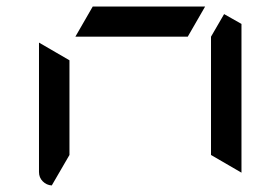

<svg xmlns="http://www.w3.org/2000/svg" viewBox="-20 -566 856 586"><path d="M210 -454 263 -546H606L553 -454ZM138 0Q122 -1 110.5 -12.5Q99 -24 99 -41V-436L192 -382V-93ZM717 -493V-41V-39L624 -93V-454L664 -523Z"/></svg>

Font: DSEG7 Modern Mini
Style: Regular
Weight: 400
Designer: Keshikan(Twitter:@keshinomi_88pro)
Version: Version 0.46